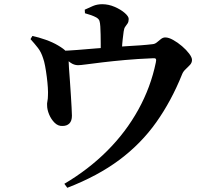

<svg xmlns="http://www.w3.org/2000/svg" viewBox="-20 -825 1040 913"><path d="M286 49Q401 -19 490 -108Q579 -197 638 -304Q697 -411 721 -528Q724 -541 721 -545Q718 -549 707 -548Q633 -545 573 -539.5Q513 -534 467 -528.5Q421 -523 391.5 -519Q362 -515 351 -515Q332 -515 314.5 -527.5Q297 -540 264 -566V-583Q304 -584 348 -587.5Q392 -591 433 -594.5Q474 -598 506 -600Q539 -603 576.5 -605Q614 -607 648 -609.5Q682 -612 706 -615Q717 -616 726.5 -624Q736 -632 745.5 -639.5Q755 -647 766 -647Q782 -647 803.5 -635Q825 -623 845.5 -605.5Q866 -588 879.5 -570Q893 -552 893 -540Q893 -527 883.5 -516.5Q874 -506 862.5 -495.5Q851 -485 846 -472Q795 -345 723 -243.5Q651 -142 548 -65Q445 12 300 68ZM277 -226Q256 -225 239.5 -241.5Q223 -258 213.5 -281Q204 -304 204 -324Q203 -332 205.5 -344Q208 -356 208 -371Q209 -384 207.5 -408Q206 -432 202.5 -459.5Q199 -487 194.5 -511Q190 -535 185 -548Q176 -577 160.5 -597Q145 -617 125 -639L134 -654Q163 -648 197 -636Q231 -624 256 -609Q285 -592 294.5 -580Q304 -568 306 -542Q306 -529 308 -501.5Q310 -474 312.5 -440Q315 -406 317 -372.5Q319 -339 320.5 -313Q322 -287 322 -275Q322 -250 310 -238Q298 -226 277 -226ZM459 -557Q459 -563 459 -579.5Q459 -596 459 -617.5Q459 -639 458.5 -661Q458 -683 457 -699Q456 -716 453 -725.5Q450 -735 438 -742Q427 -748 413 -753Q399 -758 384 -762L383 -779Q402 -788 422 -796.5Q442 -805 466 -805Q496 -805 525 -792.5Q554 -780 573 -763.5Q592 -747 592 -735Q592 -722 587 -714Q582 -706 576 -698.5Q570 -691 568 -675Q566 -660 563.5 -638.5Q561 -617 560 -596Q559 -575 559 -559Z"/></svg>

Font: Noto Serif JP ExtraLight
Style: Bold
Weight: 700
Version: Version 2.003-H1;hotconv 1.1.1;makeotfexe 2.6.0